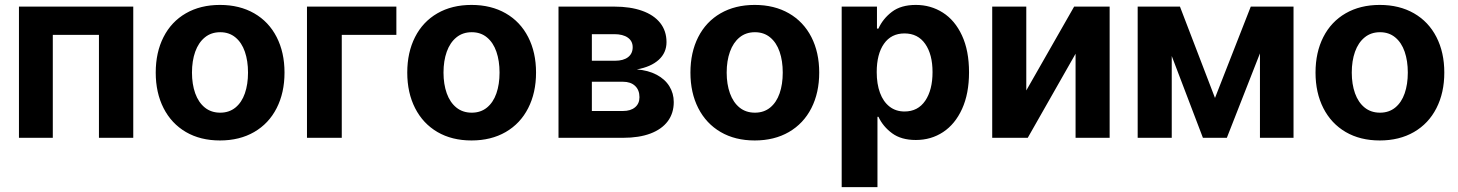

<svg xmlns="http://www.w3.org/2000/svg" viewBox="-20 -557 5892 776"><path d="M56.6 -530.3H518.6V0H379.9V-416H193.4V0H56.6Z M609.4 -263.7Q609.4 -345.2 640.9 -407.2Q672.4 -469.2 731.2 -503.2Q790 -537.1 869.1 -537.1Q948.2 -537.1 1007.3 -503.2Q1066.4 -469.2 1098.1 -407.2Q1129.9 -345.2 1129.9 -263.7Q1129.9 -182.1 1098.1 -119.9Q1066.4 -57.6 1007.3 -23.4Q948.2 10.7 869.1 10.7Q790 10.7 731.4 -23.4Q672.9 -57.6 641.1 -119.9Q609.4 -182.1 609.4 -263.7ZM982.4 -263.7Q982.4 -311 969.7 -347.9Q957 -384.8 931.6 -405.8Q906.2 -426.8 870.1 -426.8Q833.5 -426.8 807.9 -405.8Q782.2 -384.8 769 -347.9Q755.9 -311 755.9 -263.7Q755.9 -216.8 769 -179.9Q782.2 -143.1 807.9 -122.3Q833.5 -101.6 870.1 -101.6Q906.2 -101.6 931.6 -122.3Q957 -143.1 969.7 -179.7Q982.4 -216.3 982.4 -263.7Z M1582 -416H1361.3V0H1220.7V-530.3H1582Z M1626 -263.7Q1626 -345.2 1657.5 -407.2Q1689 -469.2 1747.8 -503.2Q1806.6 -537.1 1885.7 -537.1Q1964.8 -537.1 2023.9 -503.2Q2083 -469.2 2114.7 -407.2Q2146.5 -345.2 2146.5 -263.7Q2146.5 -182.1 2114.7 -119.9Q2083 -57.6 2023.9 -23.4Q1964.8 10.7 1885.7 10.7Q1806.6 10.7 1748 -23.4Q1689.5 -57.6 1657.7 -119.9Q1626 -182.1 1626 -263.7ZM1999 -263.7Q1999 -311 1986.3 -347.9Q1973.6 -384.8 1948.2 -405.8Q1922.9 -426.8 1886.7 -426.8Q1850.1 -426.8 1824.5 -405.8Q1798.8 -384.8 1785.6 -347.9Q1772.5 -311 1772.5 -263.7Q1772.5 -216.8 1785.6 -179.9Q1798.8 -143.1 1824.5 -122.3Q1850.1 -101.6 1886.7 -101.6Q1922.9 -101.6 1948.2 -122.3Q1973.6 -143.1 1986.3 -179.7Q1999 -216.3 1999 -263.7Z M2237.3 -530.3H2462.9Q2527.8 -530.3 2575.2 -513.4Q2622.6 -496.6 2648.2 -464.4Q2673.8 -432.1 2673.8 -386.7Q2673.8 -343.8 2642.3 -315.2Q2610.8 -286.6 2553.7 -276.4Q2599.6 -272.9 2633.5 -255.1Q2667.5 -237.3 2685.3 -208.5Q2703.1 -179.7 2703.1 -144.5Q2703.1 -99.6 2679 -67.1Q2654.8 -34.7 2608.9 -17.3Q2563 0 2498 0H2237.3ZM2564.5 -164.1Q2564.5 -193.4 2546.6 -210Q2528.8 -226.6 2498 -226.6H2372.1V-108.4H2498Q2528.8 -108.4 2546.6 -123.3Q2564.5 -138.2 2564.5 -164.1ZM2537.1 -366.2Q2537.1 -391.1 2517.3 -405Q2497.6 -418.9 2462.9 -418.9H2372.1V-311.5H2465.8Q2499.5 -311.5 2518.3 -325.9Q2537.1 -340.3 2537.1 -366.2Z M2770.5 -263.7Q2770.5 -345.2 2802 -407.2Q2833.5 -469.2 2892.3 -503.2Q2951.2 -537.1 3030.3 -537.1Q3109.4 -537.1 3168.5 -503.2Q3227.5 -469.2 3259.3 -407.2Q3291 -345.2 3291 -263.7Q3291 -182.1 3259.3 -119.9Q3227.5 -57.6 3168.5 -23.4Q3109.4 10.7 3030.3 10.7Q2951.2 10.7 2892.6 -23.4Q2834 -57.6 2802.2 -119.9Q2770.5 -182.1 2770.5 -263.7ZM3143.6 -263.7Q3143.6 -311 3130.9 -347.9Q3118.2 -384.8 3092.8 -405.8Q3067.4 -426.8 3031.2 -426.8Q2994.6 -426.8 2969 -405.8Q2943.4 -384.8 2930.2 -347.9Q2917 -311 2917 -263.7Q2917 -216.8 2930.2 -179.9Q2943.4 -143.1 2969 -122.3Q2994.6 -101.6 3031.2 -101.6Q3067.4 -101.6 3092.8 -122.3Q3118.2 -143.1 3130.9 -179.7Q3143.6 -216.3 3143.6 -263.7Z M3381.8 -530.3H3524.4V-441.4H3530.3Q3548.3 -481.4 3585 -509.3Q3621.6 -537.1 3681.6 -537.1Q3741.7 -537.1 3790.5 -506.1Q3839.4 -475.1 3867.9 -413.8Q3896.5 -352.5 3896.5 -264.6Q3896.5 -178.7 3868.4 -116.9Q3840.3 -55.2 3791.7 -23.2Q3743.2 8.8 3681.6 8.8Q3622.6 8.8 3585.7 -18.3Q3548.8 -45.4 3530.3 -85H3526.4V199.2H3381.8ZM3635.7 -106.4Q3689.9 -106.4 3719.5 -149.9Q3749 -193.4 3749 -265.6Q3749 -336.9 3719.5 -379.4Q3689.9 -421.9 3635.7 -421.9Q3582 -421.9 3552.7 -380.1Q3523.4 -338.4 3523.4 -265.6Q3523.4 -217.8 3536.6 -181.9Q3549.8 -146 3575.2 -126.2Q3600.6 -106.4 3635.7 -106.4Z M4321.3 -530.3H4464.8V0H4327.1V-339.8L4133.8 0H3990.2V-530.3H4127.9V-191.4Z M5035.2 -530.3H5208V0H5072.3V-341.3L4938.5 0H4841.8L4715.8 -330.6V0H4578.1V-530.3H4749L4890.6 -161.1Z M5296.9 -263.7Q5296.9 -345.2 5328.4 -407.2Q5359.9 -469.2 5418.7 -503.2Q5477.5 -537.1 5556.6 -537.1Q5635.7 -537.1 5694.8 -503.2Q5753.9 -469.2 5785.6 -407.2Q5817.4 -345.2 5817.4 -263.7Q5817.4 -182.1 5785.6 -119.9Q5753.9 -57.6 5694.8 -23.4Q5635.7 10.7 5556.6 10.7Q5477.5 10.7 5418.9 -23.4Q5360.4 -57.6 5328.6 -119.9Q5296.9 -182.1 5296.9 -263.7ZM5669.9 -263.7Q5669.9 -311 5657.2 -347.9Q5644.5 -384.8 5619.1 -405.8Q5593.8 -426.8 5557.6 -426.8Q5521 -426.8 5495.4 -405.8Q5469.7 -384.8 5456.5 -347.9Q5443.4 -311 5443.4 -263.7Q5443.4 -216.8 5456.5 -179.9Q5469.7 -143.1 5495.4 -122.3Q5521 -101.6 5557.6 -101.6Q5593.8 -101.6 5619.1 -122.3Q5644.5 -143.1 5657.2 -179.7Q5669.9 -216.3 5669.9 -263.7Z"/></svg>

Font: Pretendard GOV
Style: Bold
Weight: 700
Designer: Base glyphs from Inter by Rasmus Andersson; Hangeul glyphs from Noto Sans CJK(Source Han Sans) by Jang Soo-young and Kan
Foundry: Kil Hyung-jin
Version: Version 1.309